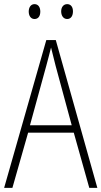

<svg xmlns="http://www.w3.org/2000/svg" viewBox="-20 -909 491 929"><path d="M119 -853C119 -833 129 -817 147 -817C165 -817 175 -831 175 -853C175 -874 165 -889 147 -889C129 -889 119 -873 119 -853ZM276 -854C276 -833 287 -817 305 -817C323 -817 333 -832 333 -854C333 -875 323 -889 305 -889C287 -889 276 -874 276 -854ZM412 0H451L250 -715H204L0 0H40L116 -267H337ZM249 -591 327 -303H125L204 -591C212 -623 220 -649 227 -679C234 -649 242 -621 249 -591Z"/></svg>

Font: Noto Sans Gujarati Condensed ExtraLight
Style: Regular
Weight: 200
Width: 3
Designer: Jelle Bosma - Monotype Design Team, Universal Thirst
Foundry: Monotype Imaging Inc.
Version: Version 2.106